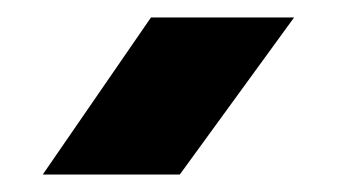

<svg xmlns="http://www.w3.org/2000/svg" viewBox="-20 -827 386 220"><path d="M153 -807H317L186 -627H29Z"/></svg>

Font: Unbounded Medium
Style: Regular
Weight: 500
Designer: Luke Prowse, Jean-Baptiste Morizot, Fátima Lázaro, Florian Runge
Foundry: NaN
Version: Version 1.700